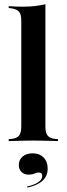

<svg xmlns="http://www.w3.org/2000/svg" viewBox="-20 -651 308 886"><path d="M133.9 -2.4Q107.3 -2.4 81.5 -1.6Q55.6 -0.8 20.2 0V-8.9L32.3 -9.7Q58.1 -12.9 68.1 -25.4Q78.2 -37.9 78.2 -67.7V-208.1H189.5V-67.7Q189.5 -37.9 199.6 -25.4Q209.7 -12.9 235.5 -9.7L247.6 -8.9V0Q212.9 -0.8 187.1 -1.6Q161.3 -2.4 133.9 -2.4ZM78.2 -208.1V-554.8Q78.2 -584.7 68.1 -596.8Q58.1 -608.9 30.6 -612.9L20.2 -613.7V-622.6Q41.1 -621 56.5 -620.6Q71.8 -620.2 86.3 -620.2Q114.5 -620.2 140.3 -623Q166.1 -625.8 189.5 -631.5V-622.6V-208.1ZM106.5 214.5 104.8 209.7Q137.9 202.4 156.5 189.9Q175 177.4 175 160.5Q175 145.2 158.9 145.2Q148.4 145.2 138.3 150Q128.2 154.8 112.1 154.8Q91.9 154.8 79.4 142.7Q66.9 130.6 66.9 110.5Q66.9 86.3 84.3 71.4Q101.6 56.5 130.6 56.5Q162.1 56.5 181 75.8Q200 95.2 200 126.6Q200 161.3 176.2 183.1Q152.4 204.8 106.5 214.5Z"/></svg>

Font: Playfair 144pt SemiCondensed
Style: Bold
Weight: 700
Width: 4
Designer: Claus Eggers Sørensen
Foundry: Claus Eggers Sørensen
Version: Version 2.203